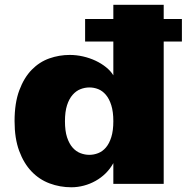

<svg xmlns="http://www.w3.org/2000/svg" viewBox="-20 -770 782 804"><path d="M278.8 14.2Q231 14.2 187.7 -2Q144.5 -18.1 112.1 -52Q79.6 -85.9 60.3 -138.2Q41 -190.4 41 -262.7Q41 -338.9 60.8 -391.8Q80.6 -444.8 112.8 -477.8Q145 -510.7 186.5 -525.4Q228 -540 272 -540Q299.8 -540 327.6 -533.7Q355.5 -527.3 379.9 -515.9Q404.3 -504.4 423.8 -488.8Q443.4 -473.1 454.6 -454.6V-596.2H336.4V-690.4H454.6V-750H665.5V-690.4H741.7V-596.2H665.5V0H454.6V-86.9Q441.4 -63 422.4 -44.2Q403.3 -25.4 380.1 -12.5Q356.9 0.5 331.1 7.3Q305.2 14.2 278.8 14.2ZM252 -262.2Q252 -222.2 260.7 -195.3Q269.5 -168.5 283.9 -152.1Q298.3 -135.7 316.7 -128.7Q335 -121.6 354 -121.6Q373 -121.6 391.1 -128.7Q409.2 -135.7 423.3 -152.1Q437.5 -168.5 446 -195.6Q454.6 -222.7 454.6 -262.7Q454.6 -302.2 446 -329.3Q437.5 -356.4 423.3 -373Q409.2 -389.6 391.4 -396.7Q373.5 -403.8 354.5 -403.8Q335.4 -403.8 317.1 -396.7Q298.8 -389.6 284.2 -373Q269.5 -356.4 260.7 -329.3Q252 -302.2 252 -262.2Z"/></svg>

Font: Candal
Style: Regular
Weight: 400
Designer: vernon adams
Foundry: vernon adams
Version: Version 1.000